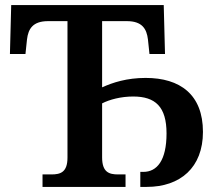

<svg xmlns="http://www.w3.org/2000/svg" viewBox="-20 -734 851 754"><path d="M147 0H473V-49H444C409 -49 381 -57 381 -116V-328C410 -343 455 -355 503 -355C590 -355 634 -315 634 -210C634 -103 596 -59 543 -59H531V0H556C688 0 777 -76 777 -216C777 -363 687 -428 552 -428C478 -428 423 -410 381 -391V-651H478C538 -651 556 -621 561 -579L567 -522H628L623 -714H24L19 -522H80L86 -579C91 -621 109 -651 169 -651H245V-115C245 -57 217 -49 182 -49H147Z"/></svg>

Font: Noto Serif SemiBold
Style: Regular
Weight: 600
Designer: Monotype Design Team
Foundry: Monotype Imaging Inc.
Version: Version 2.013